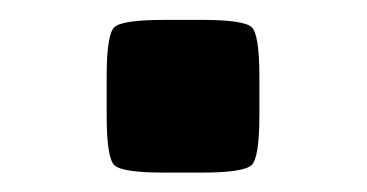

<svg xmlns="http://www.w3.org/2000/svg" viewBox="-20 -174 378 198"><path d="M90 -55.5V-95Q90 -138 97.8 -145.8Q105.5 -153.5 149.5 -153.5H187.5Q231.5 -153.5 239.5 -146Q247.5 -138.5 247.5 -95V-55.5Q247.5 -11.5 239.5 -3.8Q231.5 4 187.5 4H149.5Q105.5 4 97.8 -3.8Q90 -11.5 90 -55.5Z"/></svg>

Font: Science Gothic
Style: Regular
Weight: 400
Designer: Thomas Phinney, Vassil Kateliev, Brandon Buerkle
Foundry: Font Detective LLC
Version: Version 1.018